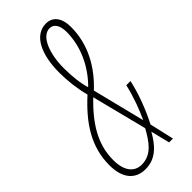

<svg xmlns="http://www.w3.org/2000/svg" viewBox="-251 -763 812 812"><g transform="rotate(-45 155.5 -357.0)"><path d="M85 10C151 10 187 -38 214 -85L235 0H258L233 -109C265 -171 290 -239 303 -299H278C265 -242 244 -186 224 -144L165 -380C237 -447 287 -534 287 -638C287 -694 262 -724 222 -724C153 -724 115 -647 115 -537C115 -487 122 -432 134 -387C46 -307 -12 -222 -12 -110C-12 -31 25 10 85 10ZM158 -407C147 -444 142 -486 142 -538C142 -621 170 -699 219 -699C244 -699 259 -676 259 -637C259 -546 216 -464 158 -407ZM87 -15C43 -15 15 -49 15 -114C15 -211 65 -286 143 -362L206 -114C178 -64 147 -15 87 -15Z"/></g></svg>

Font: Noto Sans ExtraCondensed Thin
Style: Italic
Weight: 100
Width: 2
Italic angle: -12°
Designer: Monotype Design Team
Foundry: Monotype Imaging Inc.
Version: Version 2.013